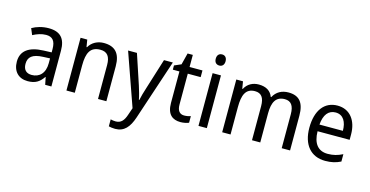

<svg xmlns="http://www.w3.org/2000/svg" viewBox="-92 -1191 3628 1885"><g transform="rotate(15 1721.5 -249.0)"><path d="M261 -546C197 -546 138 -528 93 -502L120 -438C162 -460 206 -476 253 -476C316 -476 349 -443 349 -357V-324L269 -321C117 -316 42 -256 42 -149C42 -49 101 10 193 10C270 10 312 -17 352 -75H355L370 0H433V-364C433 -486 380 -546 261 -546ZM281 -260 349 -263V-213C349 -111 293 -59 216 -59C164 -59 130 -87 130 -149C130 -218 170 -256 281 -260Z M821 -546C760 -546 702 -518 671 -463H666L654 -536H586V0H671V-278C671 -408 705 -473 806 -473C876 -473 907 -430 907 -345V0H992V-355C992 -487 934 -546 821 -546Z M1069 -536 1258 0 1234 70C1213 135 1184 168 1131 168C1112 168 1093 165 1079 161V232C1096 236 1118 240 1144 240C1236 240 1285 181 1320 77L1524 -536H1434L1339 -232C1322 -181 1308 -129 1301 -95H1297C1289 -138 1275 -184 1260 -232L1159 -536Z M1765 -62C1720 -62 1694 -92 1694 -153V-468H1825V-536H1694V-659H1641L1611 -541L1542 -511V-468H1609V-148C1609 -30 1667 10 1746 10C1777 10 1811 3 1831 -6V-73C1814 -67 1788 -62 1765 -62Z M1972 -738C1942 -738 1921 -720 1921 -681C1921 -644 1942 -625 1972 -625C2000 -625 2021 -644 2021 -681C2021 -719 2000 -738 1972 -738ZM2013 -536H1928V0H2013Z M2698 -546C2632 -546 2577 -518 2545 -458H2540C2519 -515 2471 -546 2396 -546C2336 -546 2283 -519 2254 -463H2249L2237 -536H2169V0H2254V-279C2254 -400 2282 -473 2377 -473C2441 -473 2472 -433 2472 -346V0H2556V-296C2556 -411 2591 -473 2680 -473C2743 -473 2774 -432 2774 -345V0H2859V-353C2859 -487 2806 -546 2698 -546Z M3197 -546C3065 -546 2984 -443 2984 -264C2984 -94 3070 10 3217 10C3280 10 3325 -1 3374 -25V-100C3324 -75 3280 -63 3223 -63C3126 -63 3073 -127 3071 -252H3397V-306C3397 -447 3324 -546 3197 -546ZM3196 -476C3275 -476 3310 -409 3310 -320H3072C3080 -421 3123 -476 3196 -476Z"/></g></svg>

Font: Noto Sans Lao Looped SemiCondensed
Style: Regular
Weight: 400
Width: 4
Designer: Mark Frömberg, Ben Mitchell
Foundry: The Fontpad Ltd
Version: Version 1.002